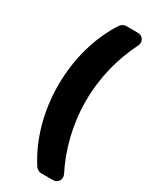

<svg xmlns="http://www.w3.org/2000/svg" viewBox="-221 -798 787 978"><g transform="rotate(30 173.0 -309.0)"><path d="M177 -724C103 -610 61 -464 61 -309C61 -154 103 -8 177 106C182 114 198 124 207 124H281C309 124 326 94 313 69C258 -39 223 -170 223 -309C223 -448 258 -579 313 -687C326 -712 309 -742 281 -742H207C198 -742 182 -732 177 -724Z"/></g></svg>

Font: Trueno
Style: RoundBd
Weight: 700
Designer: Julieta Ulanovsky, Jasper
Foundry: Julieta Ulanovsky, Cannot Into Space Fonts
Version: Version 3.001